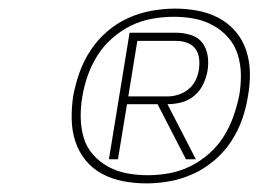

<svg xmlns="http://www.w3.org/2000/svg" viewBox="-20 -884 640 446"><path d="M233 -514 281 -808H389Q407 -808 424 -802.5Q441 -797 450.5 -784Q460 -771 462.5 -754Q465 -737 462 -719Q459 -703 451.5 -687.5Q444 -672 430.5 -661Q417 -650 401 -646Q385 -642 369 -642L435 -514H412L346 -642H275L254 -514ZM278 -660H369Q381 -660 394 -664Q407 -668 417.5 -676.5Q428 -685 434 -697Q440 -709 442 -722Q444 -735 442.5 -748Q441 -761 434 -770.5Q427 -780 415 -784.5Q403 -789 390 -789H299ZM320 -458Q293 -458 266.5 -463Q240 -468 217.5 -480Q195 -492 179 -511.5Q163 -531 155 -555.5Q147 -580 146.5 -607Q146 -634 150 -661Q155 -688 164.5 -715Q174 -742 190 -766.5Q206 -791 228.5 -810.5Q251 -830 277.5 -842Q304 -854 332 -859Q360 -864 387 -864Q414 -864 440 -859Q466 -854 488.5 -842Q511 -830 527.5 -810.5Q544 -791 552 -766.5Q560 -742 560.5 -715Q561 -688 556 -661Q552 -634 542.5 -607Q533 -580 517 -555.5Q501 -531 478 -511.5Q455 -492 428.5 -480Q402 -468 374.5 -463Q347 -458 320 -458ZM323 -477Q348 -477 373 -481.5Q398 -486 421.5 -497.5Q445 -509 465.5 -527Q486 -545 500 -567.5Q514 -590 522.5 -614.5Q531 -639 536 -664Q540 -688 539.5 -712Q539 -736 532 -758Q525 -780 510 -797Q495 -814 475 -825Q455 -836 432 -840.5Q409 -845 384 -845Q359 -845 333.5 -840.5Q308 -836 284.5 -824.5Q261 -813 240.5 -795Q220 -777 206 -754.5Q192 -732 183.5 -707.5Q175 -683 171 -658Q167 -634 167.5 -610Q168 -586 174.5 -564Q181 -542 196 -525Q211 -508 231 -497Q251 -486 274.5 -481.5Q298 -477 323 -477Z"/></svg>

Font: Iosevka Aile Thin
Style: Italic
Weight: 100
Italic angle: -9°
Designer: Belleve Invis
Foundry: Belleve Invis
Version: Version 31.1.0; ttfautohint (v1.8.4)